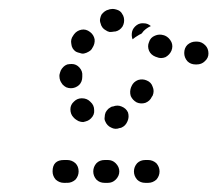

<svg xmlns="http://www.w3.org/2000/svg" viewBox="-20 -546 476 420"><path d="M121 -146Q120 -146 120 -146Q110 -146 102 -153Q95 -161 95 -171Q95 -196 120 -196Q121 -196 122 -196Q123 -196 127 -196Q137 -196 145 -189Q152 -182 152 -171Q152 -161 145 -153Q137 -146 127 -146Q124 -146 122 -146Q121 -146 121 -146Q123 -146 125 -146Q126 -147 128 -147Q127 -147 127 -147Q125 -146 124 -146Q123 -146 122 -146Q121 -146 121 -146Q121 -146 121 -146Q121 -146 121 -146Q121 -146 121 -146Q121 -146 121 -146ZM322 -153Q329 -161 329 -171Q329 -181 322 -189Q314 -196 304 -196H298Q287 -196 280 -189Q273 -181 273 -171Q273 -161 280 -153Q287 -146 298 -146H304Q314 -146 322 -153ZM233 -153Q241 -161 241 -171Q241 -181 233 -189Q226 -196 216 -196H209Q198 -196 191 -189Q184 -181 184 -171Q184 -161 191 -153Q198 -146 209 -146H216Q226 -146 233 -153ZM259 -281Q263 -290 260 -300Q256 -309 246 -313Q237 -317 227 -313Q226 -313 225 -313Q221 -311 217 -308Q213 -304 211 -300Q209 -295 209 -290Q208 -285 210 -281Q214 -271 223 -267Q232 -262 242 -266Q244 -266 246 -267Q255 -271 259 -281ZM152 -281Q157 -279 162 -279Q167 -280 172 -282Q176 -284 179 -287Q187 -295 186 -305Q186 -316 178 -323Q178 -323 177 -324Q170 -331 159 -331Q149 -331 142 -324Q134 -317 134 -307Q134 -296 141 -289Q143 -287 144 -286Q148 -283 152 -281ZM314 -356Q311 -366 301 -370Q292 -374 282 -371Q272 -367 268 -358Q268 -357 267 -356Q263 -346 266 -336Q270 -327 279 -322Q288 -318 298 -321Q308 -325 312 -334Q313 -336 314 -337Q318 -347 314 -356ZM112 -369Q114 -365 117 -361Q121 -357 125 -355Q130 -353 135 -353Q145 -353 153 -360Q160 -367 160 -378Q160 -379 160 -380Q161 -390 154 -398Q147 -406 137 -406Q132 -406 127 -405Q122 -403 119 -400Q115 -396 113 -392Q111 -387 110 -382Q110 -381 110 -379Q110 -374 112 -369ZM428 -412Q436 -419 436 -429Q436 -440 429 -447Q421 -455 411 -455H408Q398 -455 390 -448Q383 -441 383 -430Q383 -420 390 -412Q397 -405 408 -405H410Q421 -405 428 -412ZM342 -421Q351 -426 355 -435Q359 -445 355 -454Q350 -464 341 -468L338 -469Q328 -472 319 -468Q309 -464 306 -454Q302 -445 306 -435Q310 -426 320 -422L323 -421Q332 -417 342 -421ZM136 -450Q137 -439 146 -433Q150 -431 155 -430Q160 -428 164 -429Q169 -430 174 -433Q178 -435 181 -439Q181 -440 182 -441Q188 -450 187 -460Q185 -470 177 -476Q168 -483 158 -481Q148 -479 142 -471Q141 -470 140 -468Q134 -460 136 -450ZM310 -489Q303 -495 295 -495Q286 -496 279 -491Q271 -485 269 -477Q267 -468 270 -460Q276 -465 283 -469Q286 -471 289 -472Q292 -475 294 -478Q301 -485 310 -489ZM209 -521Q205 -518 202 -514Q200 -510 199 -505Q198 -500 200 -495Q201 -490 204 -486Q207 -482 211 -480Q215 -477 220 -476Q225 -476 230 -477Q231 -477 232 -477Q242 -479 248 -488Q253 -497 251 -507Q250 -512 247 -516Q245 -520 240 -523Q236 -525 231 -526Q227 -527 222 -526Q220 -526 218 -525Q213 -524 209 -521Z"/></svg>

Font: FRB American Cursive Dotted Black
Style: Bold Italic
Weight: 900
Italic angle: -25°
Version: Version 2.0;Modular Font Editor K font №1